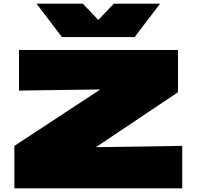

<svg xmlns="http://www.w3.org/2000/svg" viewBox="-20 -1021 1068 1041"><path d="M58 0H968V-230L500 -223L945 -521V-750H83V-530L524 -536L58 -230ZM710 -820 848 -1001H597L513 -913L429 -1001H178L316 -820Z"/></svg>

Font: Mattone Black
Style: Regular
Weight: 900
Width: 6
Designer: Nunzio Mazzaferro
Foundry: Collletttivo
Version: Version 2.000;Glyphs 3.2 (3217)